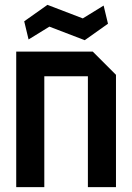

<svg xmlns="http://www.w3.org/2000/svg" viewBox="-20 -773 546 793"><path d="M47 0V-560H363L459 -464V0H343V-458H163V0ZM98 -610 80 -685 176 -753 322 -697 408 -750 426 -675 330 -607 184 -663Z"/></svg>

Font: Tektur SemiCondensed Medium
Style: Regular
Weight: 500
Width: 4
Designer: Adam Jagosz
Foundry: Adam Jagosz
Version: Version 1.005;gftools[0.9.30]